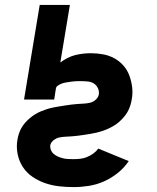

<svg xmlns="http://www.w3.org/2000/svg" viewBox="-20 -755 640 783"><path d="M280 8Q249 8 219.5 4.5Q190 1 163 -8.5Q136 -18 112.5 -34Q89 -50 73.5 -73.5Q58 -97 52 -126Q46 -155 51 -185Q53 -197 57 -209.5Q61 -222 67.5 -233.5Q74 -245 83 -255Q92 -265 102 -273.5Q112 -282 123.5 -289Q135 -296 147 -301Q159 -306 171.5 -310Q184 -314 196.5 -316.5Q209 -319 221.5 -321Q234 -323 246.5 -325Q259 -327 271.5 -328.5Q284 -330 296.5 -331Q309 -332 321.5 -332.5Q334 -333 347 -336Q360 -339 370.5 -348.5Q381 -358 383 -370Q385 -383 379.5 -395Q374 -407 363.5 -414Q353 -421 339.5 -422.5Q326 -424 313 -424Q306 -424 299 -424Q292 -424 285 -423.5Q278 -423 271 -422Q264 -421 257 -420Q250 -419 243 -417.5Q236 -416 229 -413Q222 -410 215.5 -405.5Q209 -401 208 -394L201 -349H78L142 -735H265L226 -500Q239 -510 254.5 -518Q270 -526 285.5 -530Q301 -534 317.5 -536Q334 -538 350 -538Q375 -538 400 -533.5Q425 -529 446 -517.5Q467 -506 483 -488Q499 -470 507.5 -447Q516 -424 519 -399Q522 -374 517 -348Q515 -336 511 -323.5Q507 -311 500.5 -299.5Q494 -288 485.5 -278Q477 -268 467 -259Q457 -250 445.5 -243Q434 -236 422 -230.5Q410 -225 398 -221Q386 -217 373.5 -214Q361 -211 348 -209Q335 -207 323 -205Q311 -203 298 -201.5Q285 -200 272.5 -199Q260 -198 247.5 -197.5Q235 -197 222.5 -194.5Q210 -192 199 -183.5Q188 -175 185 -163Q184 -152 188 -142.5Q192 -133 200 -126.5Q208 -120 217.5 -116Q227 -112 237 -109.5Q247 -107 258 -106.5Q269 -106 280 -106Q293 -106 307 -107.5Q321 -109 334.5 -114.5Q348 -120 360 -128.5Q372 -137 381 -149L505 -98Q486 -70 459.5 -49Q433 -28 403.5 -15Q374 -2 342.5 3Q311 8 280 8Z"/></svg>

Font: Iosevka Curly Heavy Extended
Style: Italic
Weight: 900
Width: 7
Italic angle: -9°
Monospace: yes
Designer: Belleve Invis
Foundry: Belleve Invis
Version: Version 11.1.0; ttfautohint (v1.8.3)